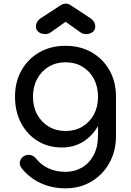

<svg xmlns="http://www.w3.org/2000/svg" viewBox="-20 -801 715 1048"><path d="M318 4Q243 4 185.5 -31.5Q128 -67 95 -129.5Q62 -192 62 -273Q62 -355 97.5 -417.5Q133 -480 195 -515.5Q257 -551 338 -551Q418 -551 480 -515.5Q542 -480 577.5 -417.5Q613 -355 613 -273H554Q554 -192 523.5 -129.5Q493 -67 440 -31.5Q387 4 318 4ZM336 227Q265 227 203 199Q141 171 98 117Q85 100 88.5 82Q92 64 108 53Q126 41 145.5 45Q165 49 177 65Q204 99 245 118Q286 137 338 137Q386 137 426.5 114Q467 91 491 46Q515 1 515 -64V-206L548 -294L613 -273V-57Q613 22 578 86.5Q543 151 480.5 189Q418 227 336 227ZM338 -86Q390 -86 430 -110Q470 -134 492.5 -176Q515 -218 515 -273Q515 -328 492.5 -370.5Q470 -413 430 -437Q390 -461 338 -461Q286 -461 246 -437Q206 -413 183 -370.5Q160 -328 160 -273Q160 -218 183 -176Q206 -134 246 -110Q286 -86 338 -86ZM227 -615Q205 -615 190.5 -626.5Q176 -638 176 -656Q176 -682 200 -700L312 -773Q325 -781 338 -781Q346 -781 352 -779.5Q358 -778 365 -773L476 -700Q500 -682 500 -656Q500 -638 486 -626.5Q472 -615 450 -615Q440 -615 432.5 -617.5Q425 -620 417 -626L338 -682L259 -626Q245 -615 227 -615Z"/></svg>

Font: Comfortaa
Style: Bold
Weight: 700
Designer: Johan Aakerlund
Foundry: Johan Aakerlund
Version: Version 3.104; ttfautohint (v1.8.1.43-b0c9)